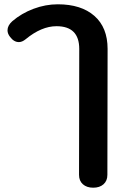

<svg xmlns="http://www.w3.org/2000/svg" viewBox="-20 -604 571 894"><path d="M348 210 349 -376Q349 -482 243 -482Q173 -482 99 -421Q83 -408 68 -408Q45 -408 27 -432Q15 -447 15 -463Q15 -485 37 -505Q80 -542 136 -563Q192 -584 249 -584Q358 -584 419.5 -530Q481 -476 481 -376L480 210Q480 238 462 254Q444 270 414 270Q384 270 366 254Q348 238 348 210Z"/></svg>

Font: Kodchasan
Style: Bold
Weight: 700
Designer: Katatrad Aksorn Co.,Ltd.
Foundry: Cadson Demak Co.,Ltd.
Version: Version 1.000; ttfautohint (v1.6)